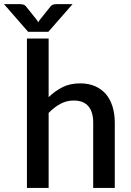

<svg xmlns="http://www.w3.org/2000/svg" viewBox="-68 -931 649 951"><path d="M172.9 -740.2V-449.7Q203.6 -480 242.2 -499.5Q278.8 -518.1 329.6 -518.1Q370.6 -518.1 403.3 -503.9Q435.1 -489.7 457 -464.4Q477.5 -440.4 489.3 -403.3Q500.5 -366.7 500.5 -324.7V0H393.6V-324.7Q393.6 -376 370.1 -404.3Q345.7 -433.1 297.4 -433.1Q261.2 -433.1 231 -416.5Q198.7 -398.9 172.9 -371.6V0H65.4V-740.2ZM213.4 -910.6H291.5L171.4 -773.4H71.3L-48.3 -910.6H29.3Q37.6 -910.6 45.9 -908.7Q56.2 -906.2 62.5 -897L115.2 -831.1Q119.1 -825.2 121.6 -820.8Q124 -825.2 127.9 -831.1L180.2 -896.5Q188 -906.7 196.8 -908.7Q205.1 -910.6 213.4 -910.6Z"/></svg>

Font: Lato-SemiBold
Style: Regular
Weight: 500
Designer: Lukasz Dziedzic with Adam Twardoch and Botio Nikoltchev
Foundry: tyPoland Lukasz Dziedzic
Version: ""